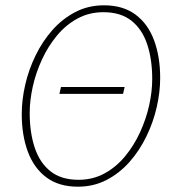

<svg xmlns="http://www.w3.org/2000/svg" viewBox="-20 -692 652 724"><path d="M204 -338 210 -364H450L444 -338ZM274 12Q202 12 155 -23Q108 -58 85 -120Q62 -182 62 -262Q62 -315 75 -372Q88 -429 114 -482.5Q140 -536 177.5 -578.5Q215 -621 264 -646.5Q313 -672 372 -672Q444 -672 491 -637Q538 -602 561 -540Q584 -478 584 -398Q584 -345 571 -288Q558 -231 532 -177.5Q506 -124 468.5 -81.5Q431 -39 382 -13.5Q333 12 274 12ZM276 -14Q330 -14 374 -38Q418 -62 451.5 -102.5Q485 -143 508 -193Q531 -243 542.5 -295Q554 -347 554 -394Q554 -468 535 -525Q516 -582 475.5 -614Q435 -646 370 -646Q316 -646 272 -622Q228 -598 194.5 -557.5Q161 -517 138 -467Q115 -417 103.5 -365Q92 -313 92 -266Q92 -192 111 -135Q130 -78 170.5 -46Q211 -14 276 -14Z"/></svg>

Font: Source Sans 3 VF
Style: Italic
Weight: 200
Italic angle: -11°
Designer: Paul D. Hunt
Foundry: Adobe Systems Incorporated
Version: Version 3.042;hotconv 1.0.118;makeotfexe 2.5.65603